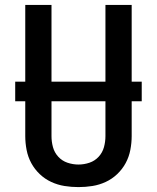

<svg xmlns="http://www.w3.org/2000/svg" viewBox="-20 -755 640 783"><path d="M300 8Q271 8 243 3.5Q215 -1 189 -13Q163 -25 142 -45Q121 -65 107.5 -90Q94 -115 88.5 -143.5Q83 -172 83 -200V-735H190V-200Q190 -177 196 -155Q202 -133 217.5 -116Q233 -99 255 -91.5Q277 -84 300 -84Q323 -84 345 -91.5Q367 -99 382.5 -116Q398 -133 404 -155Q410 -177 410 -200V-735H517V-200Q517 -172 511.5 -143.5Q506 -115 492.5 -90Q479 -65 458 -45Q437 -25 411 -13Q385 -1 357 3.5Q329 8 300 8ZM42 -342V-422H558V-342Z"/></svg>

Font: Zed Mono Semibold Extended
Style: Regular
Weight: 600
Width: 7
Monospace: yes
Designer: Belleve Invis
Foundry: Belleve Invis
Version: Version 1.0.0; ttfautohint (v1.8.4)